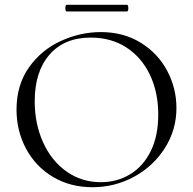

<svg xmlns="http://www.w3.org/2000/svg" viewBox="-20 -770 806 802"><path d="M49 -312Q49 -415 101 -488.5Q153 -562 234.5 -599Q316 -636 401 -636Q496 -636 568 -591.5Q640 -547 678.5 -474Q717 -401 717 -319Q717 -228 669 -152Q621 -76 540.5 -32Q460 12 366 12Q273 12 200.5 -31.5Q128 -75 88.5 -149.5Q49 -224 49 -312ZM641 -291Q641 -385 606 -458Q571 -531 507.5 -572Q444 -613 359 -613Q249 -613 187 -542Q125 -471 125 -347Q125 -253 160 -175.5Q195 -98 258 -53.5Q321 -9 401 -9Q469 -9 523.5 -42Q578 -75 609.5 -138.5Q641 -202 641 -291ZM253 -736Q253 -750 259 -750H510Q516 -750 516 -736Q516 -722 510 -722H259Q253 -722 253 -736Z"/></svg>

Font: Cormorant Infant
Style: Regular
Weight: 400
Designer: Christian Thalmann (Catharsis Fonts)
Foundry: Catharsis Fonts
Version: Version 4.000